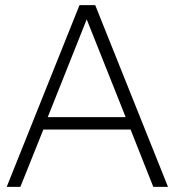

<svg xmlns="http://www.w3.org/2000/svg" viewBox="-20 -724 677 744"><path d="M574 0 486 -222H148L59 0H6L288 -704H349L631 0ZM165 -270H467L316 -649Z"/></svg>

Font: Prodigy Sans Light
Style: Regular
Weight: 300
Designer: Wei Huang
Foundry: Wei Huang
Version: Version 1.003; ttfautohint (v1.8.3)